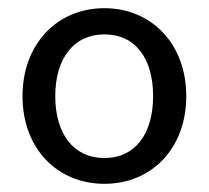

<svg xmlns="http://www.w3.org/2000/svg" viewBox="-20 -736 510 469"><path d="M354 -501C354 -410 311 -350 235 -350C159 -350 115 -410 115 -501C115 -593 160 -652 235 -652C311 -652 354 -593 354 -501ZM435 -501C435 -629 350 -716 235 -716C120 -716 35 -629 35 -501C35 -373 120 -287 235 -287C350 -287 435 -373 435 -501Z"/></svg>

Font: Repo
Style: Regular
Weight: 400
Designer: Stefan Peev
Foundry: Context Ltd
Version: Version 0.000